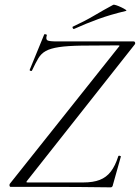

<svg xmlns="http://www.w3.org/2000/svg" viewBox="-20 -803 601 825"><path d="M456 2Q390 1 315.5 0.5Q241 0 167 0Q93 0 26 0Q22 0 21 -4.5Q20 -9 22 -13L489 -600Q494 -605 493.5 -606.5Q493 -608 487 -608Q391 -608 330 -607Q269 -606 233 -600.5Q197 -595 177 -584Q157 -573 145 -553Q133 -533 118 -501Q117 -497 111.5 -498.5Q106 -500 108 -504L170 -655Q171 -657 177 -655.5Q183 -654 181 -651Q176 -634 184 -629.5Q192 -625 226 -625Q280 -625 358 -625Q436 -625 554 -625Q559 -625 560.5 -620Q562 -615 559 -612L97 -27Q93 -22 93.5 -20.5Q94 -19 99 -19Q179 -19 239.5 -19Q300 -19 338 -19Q380 -19 408.5 -30Q437 -41 456 -65.5Q475 -90 488 -131Q489 -135 495 -133.5Q501 -132 499 -129L465 -8Q465 -5 462.5 -1.5Q460 2 456 2ZM299 -679Q295 -677 292.5 -682.5Q290 -688 294 -689Q344 -712 384.5 -736Q425 -760 466 -782Q469 -784 479.5 -780.5Q490 -777 501.5 -771.5Q513 -766 519.5 -761.5Q526 -757 521 -756Q454 -740 402 -721Q350 -702 299 -679Z"/></svg>

Font: Cormorant Garamond Light Light
Style: Italic
Weight: 300
Italic angle: -10°
Version: Version 4.001